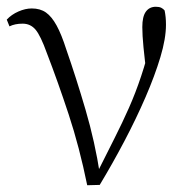

<svg xmlns="http://www.w3.org/2000/svg" viewBox="-20 -542 565 568"><path d="M238 6Q215 -107 183 -204Q151 -301 119 -384Q100 -437 85 -454.5Q70 -472 47 -472Q24 -472 8 -464L0 -484Q14 -499 34.5 -508Q55 -517 74 -517Q99 -517 116 -505Q133 -493 147.5 -466.5Q162 -440 176 -396Q205 -313 233 -217.5Q261 -122 276 -24H263L269 -34Q296 -88 319 -133.5Q342 -179 361.5 -223Q381 -267 397.5 -316.5Q414 -366 429 -427L415 -311Q408 -366 404.5 -402Q401 -438 401 -462Q401 -493 411.5 -507.5Q422 -522 441 -522Q451 -522 457 -519Q463 -516 467 -511Q469 -501 470 -491Q471 -481 471 -469Q471 -428 454.5 -373Q438 -318 410.5 -254.5Q383 -191 348 -124.5Q313 -58 275 5Z"/></svg>

Font: Noto Serif SC
Style: Regular
Weight: 200
Designer: Ryoko NISHIZUKA 西塚涼子 (kana & ideographs); Frank Grießhammer (Latin, Greek & Cyrillic); Wenlong ZHANG 张文龙 (bopomofo); San
Foundry: Adobe
Version: Version 2.001;hotconv 1.1.0;makeotfexe 2.6.0